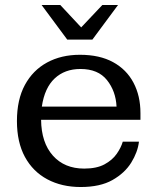

<svg xmlns="http://www.w3.org/2000/svg" viewBox="-20 -742 639 771"><path d="M250 -583 147 -722H222L306 -632L391 -722H454L351 -583ZM304 9Q228 9 170 -22Q112 -53 80 -112Q48 -171 48 -256Q48 -342 80 -401Q112 -460 169 -491Q226 -522 301 -522Q380 -522 434 -492.5Q488 -463 516 -410Q544 -357 544 -288V-261H145Q146 -169 192.5 -117Q239 -65 318 -65Q368 -65 399.5 -82Q431 -99 448.5 -124Q466 -149 473 -173H538Q533 -131 507 -89Q481 -47 431.5 -19Q382 9 304 9ZM448 -314Q445 -376 409.5 -420.5Q374 -465 303 -465Q240 -465 199.5 -427Q159 -389 148 -314Z"/></svg>

Font: Montagu Slab 16pt
Style: Regular
Weight: 400
Designer: Florian Karsten
Foundry: Florian Karsten
Version: Version 1.000; ttfautohint (v1.8.3)